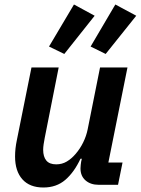

<svg xmlns="http://www.w3.org/2000/svg" viewBox="-20 -822 626 854"><path d="M120 -522H241L179 -209Q176 -194 174 -180Q172 -166 172 -156Q172 -125 186 -108Q200 -91 230 -91Q256 -91 277 -103.5Q298 -116 316 -137Q336 -160 350 -188.5Q364 -217 370 -247L425 -522H547L462 -99H525L505 0H419Q383 0 360.5 -19.5Q338 -39 338 -73Q338 -80 339 -88.5Q340 -97 341 -103L344 -116H338Q310 -56 270.5 -22Q231 12 173 12Q112 12 79.5 -24.5Q47 -61 47 -126Q47 -144 49 -162Q51 -180 55 -199ZM401 -752 266 -582 198 -615 309 -802ZM586 -752 450 -582 383 -615 493 -802Z"/></svg>

Font: IBM Plex Sans SemiBold
Style: Italic
Weight: 600
Italic angle: -11.31°
Designer: Mike Abbink, Paul van der Laan, Pieter van Rosmalen
Foundry: Bold Monday
Version: Version 3.201